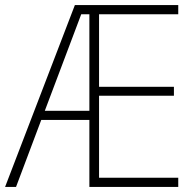

<svg xmlns="http://www.w3.org/2000/svg" viewBox="-21 -734 752 754"><path d="M679 0H330V-263H141L42 0H-1L273 -714H679V-678H368V-393H662V-358H368V-36H679ZM155 -299H330V-678H298Z"/></svg>

Font: Noto Sans Gurmukhi SemiCondensed ExtraLight
Style: Regular
Weight: 200
Width: 4
Designer: Jelle Bosma - Monotype Design Team
Foundry: Monotype Imaging Inc.
Version: Version 2.004; ttfautohint (v1.8.4.7-5d5b)